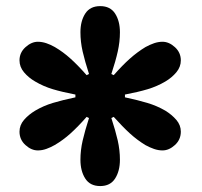

<svg xmlns="http://www.w3.org/2000/svg" viewBox="-20 -861 666 634"><path d="M311 -246.6Q277.3 -246.6 261.5 -271.5Q245.6 -296.4 245.6 -333.5Q245.6 -364.7 252.9 -396.7Q260.3 -428.7 273.9 -471.2L266.1 -475.1Q237.3 -442.4 212.9 -420.4Q188.5 -398.4 161.1 -382.3Q147.5 -374.5 133.3 -369.4Q119.1 -364.3 105 -364.3Q83.5 -364.3 64 -382.1Q44.4 -399.9 44.4 -426.3Q44.4 -447.8 59.3 -465.1Q74.2 -482.4 96.2 -495.6Q123.5 -511.7 154.3 -521Q185.1 -530.3 229 -539.6V-548.8Q185.5 -557.1 154.5 -566.4Q123.5 -575.7 96.2 -591.8Q74.2 -604.5 59.3 -622.3Q44.4 -640.1 44.4 -661.6Q44.4 -687.5 64.2 -705.3Q84 -723.1 105 -723.1Q118.7 -723.1 133.1 -718.3Q147.5 -713.4 161.1 -705.6Q188.5 -689.5 212.6 -667.7Q236.8 -646 266.1 -612.8L273.9 -616.7Q260.3 -658.7 252.9 -690.9Q245.6 -723.1 245.6 -754.4Q245.6 -791.5 261.5 -816.2Q277.3 -840.8 311 -840.8Q344.2 -840.8 360.1 -816.2Q376 -791.5 376 -754.4Q376 -723.1 368.9 -691.2Q361.8 -659.2 347.7 -616.7L355.5 -612.8Q384.3 -645.5 408.7 -667.2Q433.1 -689 460.4 -705.6Q474.6 -713.4 488.8 -718.3Q502.9 -723.1 516.6 -723.1Q538.1 -723.1 557.6 -705.3Q577.1 -687.5 577.1 -661.6Q577.1 -640.1 562.3 -622.3Q547.4 -604.5 525.9 -591.8Q498.5 -575.7 467.5 -566.4Q436.5 -557.1 392.6 -548.8V-539.6Q436 -530.3 467 -521Q498 -511.7 525.9 -495.6Q547.4 -482.4 562.3 -465.1Q577.1 -447.8 577.1 -426.3Q577.1 -399.9 557.6 -382.1Q538.1 -364.3 516.6 -364.3Q502.9 -364.3 488.8 -369.1Q474.6 -374 460.4 -381.8Q433.1 -398.4 408.9 -420.4Q384.8 -442.4 355.5 -475.1L347.7 -471.2Q361.3 -429.7 368.7 -397.5Q376 -365.2 376 -333.5Q376 -296.4 360.1 -271.5Q344.2 -246.6 311 -246.6Z"/></svg>

Font: Pinar-FD ExtraBold
Style: Regular
Weight: 800
Designer: Amin Abedi
Version: Version 3.000